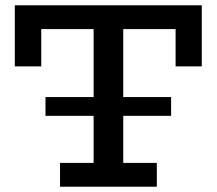

<svg xmlns="http://www.w3.org/2000/svg" viewBox="-20 -706 820 726"><path d="M152 -268V-339H627V-268ZM36 -455V-686H743V-455H644V-596H136V-455ZM207 0V-90H573V0ZM334 -57V-636H446V-57Z"/></svg>

Font: BioRhyme Medium
Style: Regular
Weight: 500
Designer: Aoife Mooney
Foundry: Aoife Mooney Type
Version: Version 1.600;gftools[0.9.33]